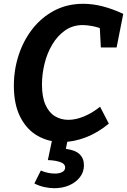

<svg xmlns="http://www.w3.org/2000/svg" viewBox="-20 -736 669 1011"><path d="M306 12Q237 12 179.5 -20Q122 -52 87.5 -118.5Q53 -185 53 -285Q53 -369 78.5 -446.5Q104 -524 151.5 -584.5Q199 -645 266.5 -680.5Q334 -716 418 -716Q469 -716 521 -702.5Q573 -689 629 -663L594 -486H511L505 -600L529 -579Q499 -592 469.5 -598Q440 -604 416 -604Q363 -604 323 -576Q283 -548 255.5 -502Q228 -456 214.5 -400.5Q201 -345 201 -291Q201 -225 219.5 -184Q238 -143 269.5 -124Q301 -105 340 -105Q379 -105 422.5 -123Q466 -141 507 -174L553 -85Q494 -36 430 -12Q366 12 306 12ZM266 255Q241 255 213.5 249Q186 243 161 230L195 162Q232 178 270 178Q292 178 307.5 170Q323 162 323 146Q323 126 296 117Q269 108 232 107L271 -79H351L327 48Q376 54 399 76Q422 98 422 134Q422 170 400.5 197.5Q379 225 344 240Q309 255 266 255Z"/></svg>

Font: Bitter Thin
Style: Bold Italic
Weight: 700
Italic angle: -9°
Version: Version 3.021